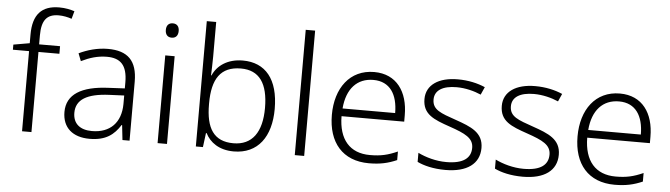

<svg xmlns="http://www.w3.org/2000/svg" viewBox="-48 -957 4048 1160"><g transform="rotate(5 1976.0 -377.5)"><path d="M295 -486V-532H168V-587C168 -678 199 -717 271 -717C298 -717 327 -711 350 -703L363 -750C338 -758 308 -765 270 -765C164 -765 111 -708 111 -587V-534L13 -517V-486H111V0H168V-486Z M585 -541C521 -541 460 -523 410 -499L428 -453C479 -478 528 -493 583 -493C664 -493 707 -454 707 -349V-312L610 -307C444 -300 356 -245 356 -139C356 -43 419 10 521 10C620 10 669 -30 707 -90H710L720 0H763V-358C763 -485 705 -541 585 -541ZM617 -265 707 -269V-217C706 -105 642 -38 531 -38C459 -38 416 -73 416 -139C416 -219 482 -259 617 -265Z M962 -729C937 -729 923 -713 923 -686C923 -658 937 -642 962 -642C987 -642 1001 -658 1001 -686C1001 -713 987 -729 962 -729ZM990 -532H933V0H990Z M1222 -550V-760H1165V0H1208L1219 -86H1223C1250 -32 1306 10 1395 10C1542 10 1620 -99 1620 -267C1620 -448 1540 -542 1403 -542C1311 -542 1248 -497 1222 -436H1219C1220 -463 1222 -512 1222 -550ZM1396 -493C1507 -493 1561 -417 1561 -268C1561 -121 1503 -39 1389 -39C1269 -39 1222 -117 1222 -260V-267C1222 -414 1272 -493 1396 -493Z M1822 0V-760H1765V0Z M2200 -542C2052 -542 1967 -424 1967 -262C1967 -95 2055 10 2215 10C2283 10 2331 -1 2384 -24V-76C2325 -50 2283 -40 2217 -40C2095 -40 2027 -118 2026 -259H2406V-298C2406 -440 2336 -542 2200 -542ZM2199 -494C2300 -494 2347 -418 2347 -306H2028C2038 -427 2101 -494 2199 -494Z M2885 -141C2885 -235 2810 -264 2715 -297C2623 -329 2571 -345 2571 -408C2571 -464 2620 -494 2704 -494C2757 -494 2811 -480 2852 -462L2873 -509C2827 -529 2771 -542 2707 -542C2591 -542 2516 -492 2516 -406C2516 -313 2584 -287 2683 -253C2779 -220 2829 -196 2829 -137C2829 -76 2785 -38 2680 -38C2617 -38 2555 -56 2508 -79V-24C2547 -5 2605 10 2679 10C2810 10 2885 -45 2885 -141Z M3354 -141C3354 -235 3279 -264 3184 -297C3092 -329 3040 -345 3040 -408C3040 -464 3089 -494 3173 -494C3226 -494 3280 -480 3321 -462L3342 -509C3296 -529 3240 -542 3176 -542C3060 -542 2985 -492 2985 -406C2985 -313 3053 -287 3152 -253C3248 -220 3298 -196 3298 -137C3298 -76 3254 -38 3149 -38C3086 -38 3024 -56 2977 -79V-24C3016 -5 3074 10 3148 10C3279 10 3354 -45 3354 -141Z M3690 -542C3542 -542 3457 -424 3457 -262C3457 -95 3545 10 3705 10C3773 10 3821 -1 3874 -24V-76C3815 -50 3773 -40 3707 -40C3585 -40 3517 -118 3516 -259H3896V-298C3896 -440 3826 -542 3690 -542ZM3689 -494C3790 -494 3837 -418 3837 -306H3518C3528 -427 3591 -494 3689 -494Z"/></g></svg>

Font: Noto Sans Meetei Mayek Light
Style: Regular
Weight: 300
Designer: Monotype Design Team and Neelakash Kshetrimayum
Foundry: Monotype Imaging Inc.
Version: Version 2.002